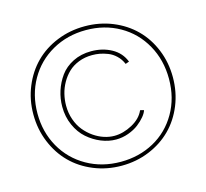

<svg xmlns="http://www.w3.org/2000/svg" viewBox="-104 -834 1032 960"><g transform="rotate(-15 412.0 -354.0)"><path d="M50.8 -355Q50.8 -431.2 78.4 -498Q106 -564.9 153.6 -612.5Q201.2 -660.2 268.3 -687.5Q335.4 -714.8 412.1 -714.8Q488.8 -714.8 555.7 -687.5Q622.6 -660.2 670.4 -612.5Q718.3 -564.9 745.6 -498Q772.9 -431.2 772.9 -355Q772.9 -278.3 745.6 -211.2Q718.3 -144 670.4 -96.2Q622.6 -48.3 555.7 -20.8Q488.8 6.8 412.1 6.8Q335.4 6.8 268.3 -20.8Q201.2 -48.3 153.6 -96.2Q106 -144 78.4 -211.2Q50.8 -278.3 50.8 -355ZM752 -352.1Q752 -449.7 708 -528.3Q664.1 -606.9 586.7 -650.9Q509.3 -694.8 413.1 -694.8Q316.4 -694.8 238.3 -650.6Q160.2 -606.4 116 -528.6Q71.8 -450.7 71.8 -354Q71.8 -257.8 115.7 -179.9Q159.7 -102.1 237.8 -57.6Q315.9 -13.2 413.1 -13.2Q507.8 -13.2 585 -55.4Q662.1 -97.7 707 -175.5Q752 -253.4 752 -352.1ZM200.2 -355Q200.2 -396.5 212.9 -436Q225.6 -475.6 250.2 -509.8Q274.9 -543.9 316.7 -564.9Q358.4 -585.9 411.1 -585.9Q469.7 -585.9 516.1 -560.5Q562.5 -535.2 581.1 -486.8L562 -480Q551.3 -505.9 532.2 -523.9Q513.2 -542 491 -550.5Q468.8 -559.1 449.7 -562.5Q430.7 -565.9 411.1 -565.9Q373 -565.9 340.8 -553.2Q308.6 -540.5 286.9 -519.5Q265.1 -498.5 249.8 -471.2Q234.4 -443.8 227.3 -414.3Q220.2 -384.8 220.2 -355Q220.2 -316.4 232.2 -282.5Q244.1 -248.5 264.2 -224.1Q284.2 -199.7 309.6 -182.1Q335 -164.6 362.1 -155.8Q389.2 -147 415 -147Q461.4 -147 508.1 -172.4Q554.7 -197.8 571.8 -237.8L590.8 -232.9Q586.9 -218.8 572.5 -201.2Q558.1 -183.6 536.4 -166.7Q514.6 -149.9 483.2 -138.4Q451.7 -127 418.9 -127Q380.4 -127 342 -142.6Q303.7 -158.2 271.7 -186.3Q239.7 -214.4 220 -258.5Q200.2 -302.7 200.2 -355Z"/></g></svg>

Font: Rawline Thin
Style: Regular
Weight: 250
Designer: Matt McInerney, Pablo Impallari, Rodrigo Fuenzalida
Foundry: Matt McInerney, Pablo Impallari, Rodrigo Fuenzalida
Version: Version 4.020;PS 004.020;hotconv 1.0.88;makeotf.lib2.5.64775